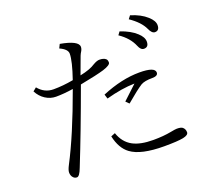

<svg xmlns="http://www.w3.org/2000/svg" viewBox="-134 -979 1268 1155"><g transform="rotate(-20 500.0 -401.5)"><path d="M712.9 -737.8Q777.8 -715.8 814.5 -681.6Q846.2 -652.8 846.2 -624Q846.2 -588.9 815.9 -588.9Q795.4 -588.9 783.2 -619.6Q759.8 -676.3 698.2 -717.8ZM805.2 -807.1Q868.7 -788.1 907.7 -752.9Q940.9 -723.1 940.9 -695.3Q940.9 -660.2 912.1 -660.2Q892.6 -660.2 877.9 -693.4Q855.5 -742.7 790 -787.1ZM348.1 -558.1Q385.7 -667 385.7 -714.4Q385.7 -743.2 336.9 -765.1L349.1 -790Q462.9 -769.5 462.9 -730Q462.9 -716.8 454.1 -702.1Q444.3 -688 430.2 -646Q413.1 -597.2 401.9 -569.3Q466.8 -582.5 500 -605Q524.4 -619.1 540 -619.1Q567.9 -619.1 581.1 -606.9Q588.9 -600.1 588.9 -584Q588.9 -567.4 540 -551.8Q495.1 -538.1 385.3 -517.1Q286.6 -246.1 207 -47.9Q189 0 172.4 0Q157.7 0 148.4 -11.2Q137.2 -23.4 137.2 -43.9Q137.2 -59.1 152.3 -87.9Q235.4 -246.6 330.1 -508.3Q270 -499 220.2 -499Q184.6 -499 152.8 -519.5Q121.6 -539.6 103 -575.2L125 -593.3Q163.6 -545.9 221.2 -545.9Q281.7 -545.9 348.1 -558.1ZM601.1 -329.1Q641.1 -367.7 689.9 -412.1Q608.9 -410.6 506.8 -382.8L498 -411.1Q627 -464.8 739.7 -464.8Q838.9 -464.8 838.9 -428.7Q838.9 -406.7 801.8 -406.7Q752.4 -406.7 729 -393.1Q694.8 -371.6 621.1 -309.1ZM477.1 -171.9Q498.5 -108.4 550.8 -80.1Q599.1 -54.2 681.2 -54.2Q746.1 -54.2 796.4 -64Q826.2 -69.8 835.9 -69.8Q861.8 -69.8 872.1 -62Q887.2 -49.8 887.2 -28.8Q887.2 -10.7 852.1 -3.4Q815.9 3.9 730 3.9Q581.5 3.9 517.6 -43.5Q467.8 -80.1 450.2 -161.1Z"/></g></svg>

Font: I.Ming
Style: Regular
Weight: 400
Designer: Ichiten Fonts Project
Version: Version 6.11; Dec 27, 2019